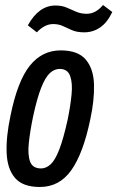

<svg xmlns="http://www.w3.org/2000/svg" viewBox="-20 -737 468 766"><path d="M139 9Q71 9 40 -27Q9 -63 6.5 -127.5Q4 -192 22 -276Q50 -414 99 -475Q148 -536 222 -536Q291 -536 322 -499.5Q353 -463 355 -400.5Q357 -338 340 -260Q312 -125 264.5 -58Q217 9 139 9ZM144 -65Q164 -65 182 -81.5Q200 -98 216.5 -140.5Q233 -183 250 -260Q261 -314 265.5 -359.5Q270 -405 260 -433.5Q250 -462 218 -462Q197 -462 179 -445.5Q161 -429 144.5 -387.5Q128 -346 112 -272Q100 -214 95 -167Q90 -120 100 -92.5Q110 -65 144 -65ZM316 -608Q287 -608 267.5 -616.5Q248 -625 231 -633Q214 -641 192 -641Q158 -641 127 -608L91 -636Q135 -715 201 -715Q227 -715 246.5 -706.5Q266 -698 284.5 -690Q303 -682 326 -682Q362 -682 391 -717L428 -689Q408 -647 379.5 -627.5Q351 -608 316 -608Z"/></svg>

Font: Mona Sans Condensed Medium
Style: Italic
Weight: 500
Width: 3
Italic angle: -11.7°
Designer: Deni Anggara
Foundry: GitHub
Version: Version 1.001; ttfautohint (v1.8.4.7-5d5b);gftools[0.9.31]